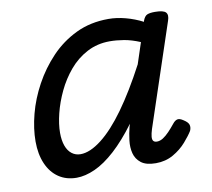

<svg xmlns="http://www.w3.org/2000/svg" viewBox="-65 -592 752 682"><g transform="rotate(-10 311.0 -251.0)"><path d="M159 17Q122 17 94.5 -1.5Q67 -20 52 -54.5Q37 -89 37 -135Q37 -181 50.5 -233Q64 -285 91.5 -335.5Q119 -386 158.5 -427.5Q198 -469 250 -494Q302 -519 367 -519Q397 -519 429 -510.5Q461 -502 490 -487L491 -491Q497 -507 506.5 -511Q516 -515 534 -515Q565 -515 573.5 -505.5Q582 -496 575 -476L452 -107Q447 -91 446 -80.5Q445 -70 449 -65Q453 -60 462 -60Q473 -60 484 -67Q495 -74 506.5 -86Q518 -98 530 -113Q538 -123 546.5 -125Q555 -127 568 -118Q584 -108 586.5 -98Q589 -88 584 -77Q575 -62 555.5 -39.5Q536 -17 508 -1Q480 15 445 15Q410 15 392 1Q374 -13 368.5 -34.5Q363 -56 366 -81Q369 -106 375 -129Q376 -131 376.5 -133.5Q377 -136 378 -139Q338 -85 299.5 -50Q261 -15 225.5 1Q190 17 159 17ZM128 -150Q128 -123 135 -103.5Q142 -84 155.5 -73.5Q169 -63 187 -63Q221 -63 263 -95.5Q305 -128 350 -190.5Q395 -253 442 -342L467 -418Q436 -431 409 -435.5Q382 -440 358 -440Q313 -440 276 -420.5Q239 -401 211.5 -368.5Q184 -336 165.5 -297Q147 -258 137.5 -219.5Q128 -181 128 -150Z"/></g></svg>

Font: Playwrite AU TAS
Style: Regular
Weight: 400
Designer: Veronika Burian, José Scaglione
Foundry: TypeTogether
Version: Version 1.002